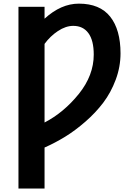

<svg xmlns="http://www.w3.org/2000/svg" viewBox="-20 -824 729 1071"><path d="M83 227.5V-786.1H228.5V-719.7Q320.3 -803.7 419.9 -803.7Q537.1 -803.7 594.7 -731Q652.3 -658.2 652.3 -526.4Q652.3 -451.2 625.5 -379.4Q598.6 -307.6 556.2 -251.5Q513.7 -195.3 456.5 -145.5Q399.4 -95.7 342.8 -61Q286.1 -26.4 228.5 -1V227.5ZM228.5 -140.6Q335.9 -196.3 419.4 -299.8Q502.9 -403.3 502.9 -519.5Q502.9 -598.6 473.1 -639.2Q443.4 -679.7 388.7 -679.7Q346.7 -679.7 303.2 -650.9Q259.8 -622.1 228.5 -579.1Z"/></svg>

Font: Gothic A1 ExtraBold
Style: Regular
Weight: 800
Designer: HanYang I&C Co.,Ltd.
Foundry: HanYang I&C Co.,Ltd.
Version: Version 2.50